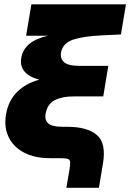

<svg xmlns="http://www.w3.org/2000/svg" viewBox="-20 -748 616 908"><path d="M293.9 140.1 308.1 56.6Q312.5 30.8 311.8 18.8Q311 6.8 300.3 3.4Q289.6 0 263.2 0H215.8Q143.6 0 93.3 -26.6Q43 -53.2 20.5 -100.3Q-2 -147.5 8.8 -209Q20.5 -273.4 61.8 -314Q103 -354.5 166 -371.1Q117.2 -383.8 95.2 -410.9Q73.2 -438 81.1 -477.1Q96.2 -554.7 207.5 -579.1H103.5L128.4 -727.5H575.7L551.8 -585L467.3 -581.1Q377.4 -577.1 327.9 -561.3Q278.3 -545.4 269 -501.5Q263.2 -474.6 281.2 -455.6Q299.3 -436.5 358.4 -436.5H492.2L468.3 -292H328.6Q275.4 -292 241 -275.4Q206.5 -258.8 196.8 -215.8Q189 -182.1 207.3 -165.3Q225.6 -148.4 274.4 -148.4H298.3Q391.6 -148.4 437.5 -110.1Q483.4 -71.8 466.8 26.4L447.8 140.1Z"/></svg>

Font: Inter Display Black
Style: Italic
Weight: 900
Italic angle: -9.39999°
Designer: Rasmus Andersson
Foundry: rsms
Version: Version 4.000;git-a52131595